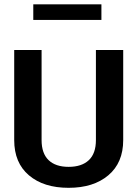

<svg xmlns="http://www.w3.org/2000/svg" viewBox="-20 -874 632 904"><path d="M431.6 -638.7H560.1V-214.4Q560.1 -107.9 490.2 -48.8Q420.4 10.3 303 10.3Q185.5 10.3 116.2 -48.6Q46.9 -107.4 46.9 -214.4V-638.7H175.8V-214.4Q175.8 -151.9 208.7 -120.1Q241.7 -88.4 303.2 -88.4Q364.7 -88.4 398.2 -119.9Q431.6 -151.4 431.6 -214.4ZM457.5 -853.5V-780.3H136.7V-853.5Z"/></svg>

Font: Yantramanav
Style: Bold
Weight: 700
Version: Version 1.001;PS 1.0;hotconv 1.0.72;makeotf.lib2.5.5900; ttf